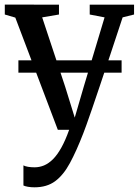

<svg xmlns="http://www.w3.org/2000/svg" viewBox="-20 -568 608 840"><path d="M131 251.5Q115.5 251.5 102.5 249.2Q89.5 247 82.5 243.5V155.5Q89 159.5 102.8 161.8Q116.5 164 131 164Q152.5 164 172.5 155.8Q192.5 147.5 211.5 128.8Q230.5 110 248.2 78.2Q266 46.5 282.5 0H233L47 -491L1 -504.5V-548L238 -547.5V-504.5L164.5 -492L265 -189L307 -53.5L346.5 -189L437.5 -492L372.5 -504.5V-547.5H566.5V-504.5L516.5 -492Q487.5 -403 462.5 -328.8Q437.5 -254.5 417.8 -195.2Q398 -136 383 -92.5Q368 -49 358.2 -21.8Q348.5 5.5 344.5 15Q314.5 92.5 286 145.2Q257.5 198 221.2 224.8Q185 251.5 131 251.5ZM512 -304V-250H60.5V-304Z"/></svg>

Font: Merriweather 36pt
Style: Regular
Weight: 400
Designer: Eben Sorkin
Foundry: Eben Sorkin
Version: Version 2.100